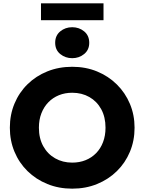

<svg xmlns="http://www.w3.org/2000/svg" viewBox="-20 -1115 866 1150"><path d="M412.5 15Q332 15 263.8 -12.8Q195.5 -40.5 145 -90Q94.5 -139.5 66.8 -206Q39 -272.5 39 -350Q39 -428 66.8 -494.5Q94.5 -561 145 -610.5Q195.5 -660 263.8 -687.5Q332 -715 412.5 -715Q493.5 -715 561.5 -687Q629.5 -659 680 -609Q730.5 -559 758.2 -492.8Q786 -426.5 786 -350Q786 -272.5 758.2 -206Q730.5 -139.5 680 -90Q629.5 -40.5 561.5 -12.8Q493.5 15 412.5 15ZM412.5 -141Q456 -141 492.2 -155.5Q528.5 -170 555.5 -197.5Q582.5 -225 597.2 -263.8Q612 -302.5 612 -350Q612 -414 586.2 -461Q560.5 -508 515.2 -533.8Q470 -559.5 412.5 -559.5Q369.5 -559.5 333 -544.8Q296.5 -530 269.8 -502.5Q243 -475 228 -436.5Q213 -398 213 -350Q213 -286.5 239 -239.5Q265 -192.5 310.2 -166.8Q355.5 -141 412.5 -141ZM412.5 -766.5Q371.5 -766.5 341 -791.2Q310.5 -816 310.5 -859Q310.5 -902 340.8 -927Q371 -952 412.5 -952Q454 -952 484.2 -927Q514.5 -902 514.5 -858.5Q514.5 -816.5 484.2 -791.5Q454 -766.5 412.5 -766.5ZM225.5 -994V-1095H600V-994Z"/></svg>

Font: Geologica Roman
Style: Bold
Weight: 700
Designer: Sindre Bremnes, Frode Helland
Foundry: Monokrom Skriftforlag AS
Version: Version 1.010;gftools[0.9.28]